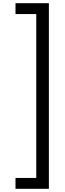

<svg xmlns="http://www.w3.org/2000/svg" viewBox="-20 -813 404 1202"><path d="M77 301H207V-725H77V-793H286V369H77Z"/></svg>

Font: Noto Sans Kannada ExtraCondensed
Style: Regular
Weight: 400
Width: 2
Designer: Jelle Bosma - Monotype Design Team
Foundry: Monotype Imaging Inc.
Version: Version 2.005; ttfautohint (v1.8.4.7-5d5b)